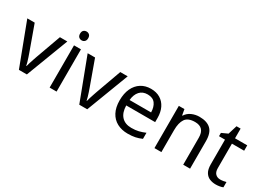

<svg xmlns="http://www.w3.org/2000/svg" viewBox="-25 -1419 2868 2110"><g transform="rotate(30 1408.5 -363.5)"><path d="M203 0 0 -536H94L208 -220Q216 -198 225 -171Q234 -144 241 -119.5Q248 -95 251 -78H255Q259 -95 266.5 -120Q274 -145 283.5 -172Q293 -199 300 -220L414 -536H508L304 0Z M638 -737Q658 -737 673.5 -723.5Q689 -710 689 -681Q689 -653 673.5 -639Q658 -625 638 -625Q616 -625 601 -639Q586 -653 586 -681Q586 -710 601 -723.5Q616 -737 638 -737ZM681 -536V0H593V-536Z M969 0 766 -536H860L974 -220Q982 -198 991 -171Q1000 -144 1007 -119.5Q1014 -95 1017 -78H1021Q1025 -95 1032.5 -120Q1040 -145 1049.5 -172Q1059 -199 1066 -220L1180 -536H1274L1070 0Z M1566 -546Q1635 -546 1684.5 -516Q1734 -486 1760.5 -431.5Q1787 -377 1787 -304V-251H1420Q1422 -160 1466.5 -112.5Q1511 -65 1591 -65Q1642 -65 1681.5 -74.5Q1721 -84 1763 -102V-25Q1722 -7 1682 1.5Q1642 10 1587 10Q1511 10 1452.5 -21Q1394 -52 1361.5 -113.5Q1329 -175 1329 -264Q1329 -352 1358.5 -415Q1388 -478 1441.5 -512Q1495 -546 1566 -546ZM1565 -474Q1502 -474 1465.5 -433.5Q1429 -393 1422 -321H1695Q1694 -389 1663 -431.5Q1632 -474 1565 -474Z M2181 -546Q2277 -546 2326 -499.5Q2375 -453 2375 -349V0H2288V-343Q2288 -472 2168 -472Q2079 -472 2045 -422Q2011 -372 2011 -278V0H1923V-536H1994L2007 -463H2012Q2038 -505 2084 -525.5Q2130 -546 2181 -546Z M2720 -62Q2740 -62 2761 -65.5Q2782 -69 2795 -73V-6Q2781 1 2755 5.5Q2729 10 2705 10Q2663 10 2627.5 -4.5Q2592 -19 2570 -55Q2548 -91 2548 -156V-468H2472V-510L2549 -545L2584 -659H2636V-536H2791V-468H2636V-158Q2636 -109 2659.5 -85.5Q2683 -62 2720 -62Z"/></g></svg>

Font: Noto Sans Chakma
Style: Regular
Weight: 400
Designer: Zachary Quinn Scheuren - Monotype Design Team
Foundry: Monotype Imaging Inc.
Version: Version 2.003; ttfautohint (v1.8.4.7-5d5b)